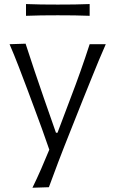

<svg xmlns="http://www.w3.org/2000/svg" viewBox="-20 -708 555 923"><path d="M136 194.5Q158 149.5 178.2 103.2Q198.5 57 217 11.5Q200 -38 181.8 -88.5Q163.5 -139 145.5 -187L112 -277Q92 -330.5 70.5 -386.2Q49 -442 26 -495.5L103 -498Q124.5 -431 146.2 -367Q168 -303 191 -236L249 -70H256.5L319.5 -237Q344.5 -302 367.2 -366.2Q390 -430.5 411 -495.5H488.5Q470.5 -455 455 -417.5Q439.5 -380 421.5 -335.5Q403.5 -291 378.5 -229L323 -89.5Q285 5.5 259.8 71.8Q234.5 138 215 192ZM105 -632V-688.5Q139.5 -687 177.8 -686.5Q216 -686 258 -686Q300 -686 338.2 -686.5Q376.5 -687 411 -688.5V-632Q376.5 -633.5 338.2 -634Q300 -634.5 258 -634.5Q216 -634.5 177.8 -634Q139.5 -633.5 105 -632Z"/></svg>

Font: Commissioner Flair Light
Style: Regular
Weight: 300
Designer: Kostas Bartsokas
Foundry: Kostas Bartsokas
Version: Version 1.000; ttfautohint (v1.8.3)